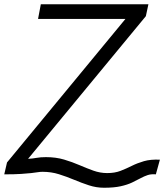

<svg xmlns="http://www.w3.org/2000/svg" viewBox="-40 -820 772 903"><path d="M449 63Q413 63 378 51.5Q343 40 308.5 25.5Q274 11 237.5 -0.5Q201 -12 160 -12Q149 -12 137 -10Q125 -8 107 -6Q89 -4 59 -2Q29 0 -20 0L-7 -56L550 -731H139L152 -800H658L646 -744L92 -73Q113 -74 131.5 -77.5Q150 -81 176 -81Q223 -81 261.5 -69.5Q300 -58 333.5 -43.5Q367 -29 399 -17.5Q431 -6 464 -6Q500 -6 527 -16.5Q554 -27 580 -40Q606 -53 637 -62Q668 -71 712 -69L693 0Q671 -2 654.5 3.5Q638 9 620.5 18.5Q603 28 581 38.5Q559 49 527.5 56Q496 63 449 63Z"/></svg>

Font: Victor Mono
Style: Italic
Weight: 400
Italic angle: -12°
Monospace: yes
Designer: Rune Bjørnerås
Version: Version 1.561;gftools[0.9.30]